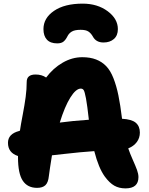

<svg xmlns="http://www.w3.org/2000/svg" viewBox="-20 -1000 820 1057"><path d="M435.1 -980Q516.6 -980 572.8 -938.2Q628.9 -896.5 628.9 -839.8Q628.9 -804.2 606.9 -785.2Q585 -766.1 549.8 -766.1Q508.8 -766.1 491.2 -798.8Q481 -816.9 466.8 -826.4Q452.6 -835.9 423.8 -835.9Q392.1 -835.9 375.7 -826.4Q359.4 -816.9 351.1 -799.8Q341.3 -780.3 329.3 -770.8Q317.4 -761.2 294.9 -761.2Q257.3 -761.2 238.3 -781.7Q219.2 -802.2 219.2 -839.8Q219.2 -900.4 277.3 -940.2Q335.4 -980 435.1 -980ZM670.9 37.1Q635.7 37.1 609.4 22.2Q583 7.3 557.1 -27.8Q522.9 -74.7 499 -168Q460 -165.5 419.9 -161.6Q379.9 -157.7 331.8 -152.3Q283.7 -147 266.1 -145Q253.4 -66.4 249 -30.8Q245.6 4.4 230.2 19.3Q214.8 34.2 184.1 34.2Q131.3 34.2 105.2 -5.4Q79.1 -44.9 79.1 -133.8V-141.1Q23.9 -158.7 23.9 -213.9Q23.9 -262.7 85 -278.8Q85.9 -279.3 87.4 -279.8Q88.9 -280.3 89.8 -280.8Q94.2 -312 105 -367.9Q115.7 -423.8 121.3 -466.3Q127 -508.8 127 -548.8Q127 -589.8 175.8 -589.8Q210 -589.8 233.9 -573.2Q272.9 -625 325 -655Q377 -685.1 433.1 -685.1Q476.6 -685.1 508.8 -672.6Q541 -660.2 564.5 -636Q587.9 -611.8 604.5 -569.6Q621.1 -527.3 631.8 -474.9Q642.6 -422.4 651.9 -346.2Q705.6 -343.3 727.8 -324Q750 -304.7 750 -270Q750 -240.7 733.2 -218Q716.3 -195.3 686 -183.1Q695.8 -154.3 711.2 -119.9Q726.6 -85.4 734.4 -64Q742.2 -42.5 742.2 -24.9Q742.2 37.1 670.9 37.1ZM424.8 -512.2Q397.9 -512.2 367.2 -462.9Q336.4 -413.6 309.1 -325.2Q377 -334.5 469.2 -340.8Q460.4 -420.4 453.4 -458Q446.3 -495.6 440.7 -503.9Q435.1 -512.2 424.8 -512.2Z"/></svg>

Font: Shantell Sans Bouncy
Style: Regular
Weight: 800
Designer: Stephen Nixon, Anya Danilova, Shantell Martin
Foundry: Arrow Type
Version: Version 1.006;[9816181b4]